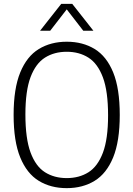

<svg xmlns="http://www.w3.org/2000/svg" viewBox="-20 -965 691 994"><path d="M325.5 9Q242.5 9 180.8 -28.8Q119 -66.5 84.8 -150Q50.5 -233.5 50.5 -370Q50.5 -506.5 84.8 -590Q119 -673.5 181 -711.2Q243 -749 325.5 -749Q408.5 -749 470.2 -711.2Q532 -673.5 566 -590Q600 -506.5 600 -370Q600 -233.5 565.8 -150Q531.5 -66.5 469.8 -28.8Q408 9 325.5 9ZM325.5 -43Q390 -43 438 -73.2Q486 -103.5 512.8 -174.5Q539.5 -245.5 539.5 -367.5Q539.5 -492.5 512.8 -564.2Q486 -636 438 -666.5Q390 -697 325.5 -697Q261 -697 213 -666.8Q165 -636.5 138.2 -565.8Q111.5 -495 111.5 -372.5Q111.5 -247.5 138.2 -175.5Q165 -103.5 213 -73.2Q261 -43 325.5 -43ZM187.5 -806 297 -945H354L463.5 -806H411L325.5 -916.5L240 -806Z"/></svg>

Font: Encode Sans SemiCondensed SemiCondensed Light
Style: Regular
Weight: 300
Width: 4
Designer: Multiple Designers
Foundry: Impallari Type
Version: Version 3.000; ttfautohint (v1.8.3) -l 8 -r 50 -G 200 -x 14 